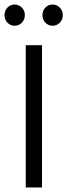

<svg xmlns="http://www.w3.org/2000/svg" viewBox="-33 -830 298 850"><path d="M153 -630V0H81V-630ZM32 -810Q50 -810 63.5 -796.5Q77 -783 77 -763Q77 -743 63.5 -729.5Q50 -716 32 -716Q13 -716 0 -729.5Q-13 -743 -13 -763Q-13 -783 0 -796.5Q13 -810 32 -810ZM200 -810Q218 -810 231.5 -796.5Q245 -783 245 -763Q245 -743 231.5 -729.5Q218 -716 200 -716Q181 -716 168 -729.5Q155 -743 155 -763Q155 -783 168 -796.5Q181 -810 200 -810Z"/></svg>

Font: Mukta Light
Style: Regular
Weight: 300
Designer: Girish Dalvi and Yashodeep Gholap
Foundry: Ek Type
Version: Version 2.538;PS 1.002;hotconv 16.6.51;makeotf.lib2.5.65220;